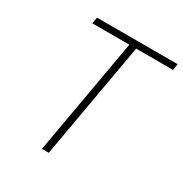

<svg xmlns="http://www.w3.org/2000/svg" viewBox="-163 -826 909 952"><g transform="rotate(30 291.0 -350.0)"><path d="M326 -664H114L120 -700H582L576 -664H365L248 0H209Z"/></g></svg>

Font: Chakra Petch ExtraLight
Style: Italic
Weight: 275
Italic angle: -10°
Designer: Katatrad Aksorn Co.,Ltd.
Foundry: Cadson Demak Co.,Ltd.
Version: Version 1.000; ttfautohint (v1.6)